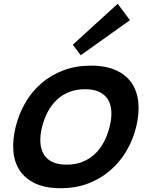

<svg xmlns="http://www.w3.org/2000/svg" viewBox="-20 -988 788 1018"><path d="M669 -881 408 -695 366 -751 604 -968ZM702 -315Q685 -246 650 -187Q615 -128 564 -84Q513 -40 447 -15Q381 10 302 10Q222 10 168 -15Q114 -40 85 -83.5Q56 -127 51 -186.5Q46 -246 63 -315Q80 -384 114.5 -443.5Q149 -503 199.5 -546.5Q250 -590 316 -615Q382 -640 462 -640Q542 -640 596 -615Q650 -590 679 -546.5Q708 -503 713.5 -443.5Q719 -384 702 -315ZM561 -315Q572 -358 570.5 -395Q569 -432 553.5 -458.5Q538 -485 508 -500Q478 -515 431 -515Q384 -515 346.5 -500Q309 -485 281 -458.5Q253 -432 233.5 -395.5Q214 -359 203 -315Q192 -271 194 -234.5Q196 -198 211 -171.5Q226 -145 256 -130Q286 -115 333 -115Q380 -115 417.5 -130Q455 -145 483 -171.5Q511 -198 530.5 -234.5Q550 -271 561 -315Z"/></svg>

Font: TypoPRO Sinkin Sans
Style: 600 SemiBold Italic
Weight: 600
Italic angle: -112°
Designer: Keith Bates
Foundry: K-Type
Version: Sinkin Sans (version 1.0)  by Keith Bates   •   © 2014   www